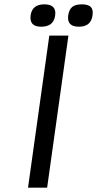

<svg xmlns="http://www.w3.org/2000/svg" viewBox="-20 -864 447 884"><path d="M207 -700H295L197 0H109ZM184 -844Q241 -844 234 -793Q227 -741 170 -741Q114 -741 121 -793Q128 -844 184 -844ZM357 -844Q386 -844 398 -832Q410 -820 406 -793Q399 -741 343 -741Q287 -741 294 -793Q298 -820 312.5 -832Q327 -844 357 -844Z"/></svg>

Font: Fivo Sans Modern
Style: Italic
Weight: 400
Designer: Alexander Slobzheninov
Foundry: Alexander Slobzheninov
Version: 1.0